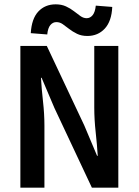

<svg xmlns="http://www.w3.org/2000/svg" viewBox="-20 -866 640 886"><path d="M74 0V-654H196L369 -287L428 -147H431Q428 -197 421.5 -256Q415 -315 415 -370V-654H526V0H404L231 -368L172 -507H169Q172 -455 178.5 -397.5Q185 -340 185 -286V0ZM383 -700Q356 -700 335.5 -710Q315 -720 299 -732.5Q283 -745 269.5 -754.5Q256 -764 240 -764Q224 -764 212.5 -750.5Q201 -737 198 -707L122 -713Q126 -780 157 -813Q188 -846 237 -846Q264 -846 284.5 -836.5Q305 -827 321 -814.5Q337 -802 351 -792Q365 -782 380 -782Q396 -782 407.5 -796Q419 -810 422 -840L498 -834Q495 -768 463.5 -734Q432 -700 383 -700Z"/></svg>

Font: Source Code Pro SemiBold
Style: Regular
Weight: 600
Monospace: yes
Designer: Paul D. Hunt, Teo Tuominen
Foundry: Adobe Systems Incorporated
Version: Version 1.018;hotconv 1.0.116;makeotfexe 2.5.65601